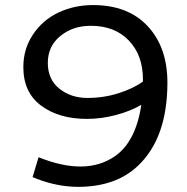

<svg xmlns="http://www.w3.org/2000/svg" viewBox="-20 -721 732 751"><path d="M539.1 -410.2Q539.1 -504.9 483.9 -562.5Q428.7 -620.1 335.4 -620.1Q264.6 -620.1 215.8 -580.1Q167 -540 167 -475.1Q167 -410.2 212.4 -374Q257.8 -337.9 321.8 -337.9Q385.7 -337.9 443.8 -356.4Q502 -375 539.1 -401.9ZM634.8 -397.9Q634.8 -181.6 519.5 -72.3Q459 -15.1 370.6 2Q237.8 27.3 107.4 -28.3L130.9 -106Q315.4 -31.7 428.7 -109.4Q511.2 -166 532.7 -311Q490.2 -286.1 433.1 -271Q376 -255.9 320.3 -255.9Q210.9 -255.9 141.1 -307.6Q71.3 -359.4 71.3 -458.5Q71.3 -529.8 108.9 -585.9Q146.5 -642.6 208.5 -671.9Q270.5 -701.2 344.2 -701.2Q480.5 -701.2 557.6 -618.7Q634.8 -536.1 634.8 -397.9Z"/></svg>

Font: Spinnaker
Style: Regular
Weight: 400
Designer: Elena Albertoni
Foundry: Elena Albertoni
Version: Version 1.001